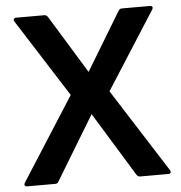

<svg xmlns="http://www.w3.org/2000/svg" viewBox="-52 -784 786 834"><g transform="rotate(-5 340.5 -367.0)"><path d="M33 0Q26 0 23 -4.5Q20 -9 24 -16L256 -379L40 -718Q36 -725 39 -729.5Q42 -734 49 -734H172Q181 -734 187 -725L342 -472L495 -725Q500 -734 510 -734H632Q640 -734 642.5 -729.5Q645 -725 641 -718L425 -380L657 -16Q661 -9 658.5 -4.5Q656 0 648 0H525Q516 0 510 -9L339 -288L170 -9Q166 0 155 0Z"/></g></svg>

Font: LINE Seed Sans App
Style: Bold
Weight: 700
Designer: LINE VX Design & Dalton Maag Ltd & Sandoll Inc
Foundry: Dalton Maag Ltd
Version: Version 1.003